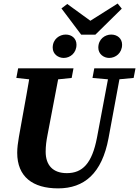

<svg xmlns="http://www.w3.org/2000/svg" viewBox="-20 -1042 783 1081"><path d="M211.6 -588.2H239.2L383.5 -603.2L393.7 -657.1H82.1L72 -603.2L211.6 -588.2ZM307.1 18.6C453.9 18.6 553.8 -64.9 591 -264L663.8 -657.1H599.4L526.2 -267.9C498.1 -120.9 444.2 -67.2 356.1 -67.2C278.1 -67.2 237.1 -111.7 237.1 -187.9C237.1 -219.8 241 -248.8 247.4 -281.3L319.1 -657.1H154.1C138.8 -557 119.4 -455.8 101.8 -357.1L86.4 -271C80.8 -239 76.9 -209.1 76.9 -181.9C76.9 -46.8 164.3 18.6 307.1 18.6ZM605.2 -593.9H633.1L732.4 -603.2L742.8 -657.1H510.8L500.7 -603.2L605.2 -593.9ZM338.7 -715.8C375.2 -715.8 410.6 -743.4 410.6 -790.5C410.6 -824.8 384.7 -847.4 350.1 -847.4C315.4 -847.4 276.7 -822.3 276.7 -773.7C276.7 -737.1 308 -715.8 338.7 -715.8ZM437.1 -846.8H516.9L665.7 -993.2L642.4 -1022.1L445.3 -897.7H526.5L358.7 -1019.6L326 -994.6L437.1 -846.8ZM594.6 -715.8C631.1 -715.8 667.4 -743.4 667.4 -790.5C667.4 -824.8 641 -847.4 606.1 -847.4C571.6 -847.4 533.5 -822.3 533.5 -773.7C533.5 -737.1 564.8 -715.8 594.6 -715.8Z"/></svg>

Font: Source Serif 4 Variable
Style: Italic
Weight: 400
Italic angle: -12°
Designer: Frank Grießhammer
Foundry: Adobe Systems Incorporated
Version: Version 4.004;hotconv 1.0.116;makeotfexe 2.5.65601